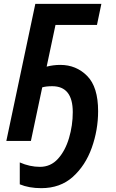

<svg xmlns="http://www.w3.org/2000/svg" viewBox="-20 -734 603 1000"><path d="M491 -155Q491 -281 434 -338.5Q377 -396 294 -396Q258 -396 223 -387L269 -604H485L508 -714H164L13 0H141L200 -279Q220 -285 252 -285Q359 -285 359 -150Q359 -81 339.5 -15Q320 51 282 93Q244 135 188 135Q135 135 83 112V226Q131 246 195 246Q294 246 359.5 187Q425 128 458 35.5Q491 -57 491 -155Z"/></svg>

Font: Noto Sans UI SemiCondensed
Style: Bold Italic
Weight: 700
Width: 4
Designer: Monotype Design Team
Foundry: Monotype Imaging Inc.
Version: 1.001